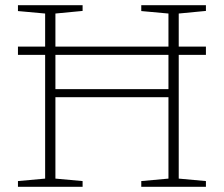

<svg xmlns="http://www.w3.org/2000/svg" viewBox="-20 -718 860 738"><path d="M193 -31.5 297.5 -22V0H49V-22L153.5 -31.5V-666L49 -675.5V-698H297.5V-676L193 -666ZM667 -31.5 771.5 -22V0H523V-22L627.5 -31.5V-666L523 -675.5V-698H771.5V-676L667 -666ZM49 -507V-539H771.5V-507ZM166 -344.5V-375.5H654.5V-344.5Z"/></svg>

Font: Newsreader 9pt ExtraLight
Style: Regular
Weight: 250
Designer: Hugues Gentile
Foundry: Production Type
Version: Version 1.003